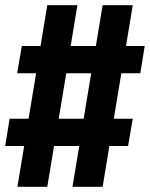

<svg xmlns="http://www.w3.org/2000/svg" viewBox="-34 -737 577 739"><path d="M33 -18 59 -175H-14L3 -280H76L105 -455H32L50 -560H122L148 -717H264L238 -560H335L361 -717H477L451 -560H523L506 -455H433L404 -280H477L459 -175H387L361 -18H245L271 -175H174L148 -18ZM192 -280H288L317 -455H221Z"/></svg>

Font: Iosevka Slab Extrabold
Style: Italic
Weight: 800
Italic angle: -9°
Monospace: yes
Designer: Belleve Invis
Foundry: Belleve Invis
Version: Version 11.1.0; ttfautohint (v1.8.3)